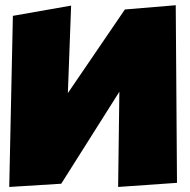

<svg xmlns="http://www.w3.org/2000/svg" viewBox="-20 -724 744 750"><path d="M441.4 6.3 446.3 -365.7 219.2 -6.3 16.1 6.3 30.3 -662.1 257.8 -702.1 245.1 -360.4 467.8 -687 666.5 -703.6 671.4 -9.8Z"/></svg>

Font: Luckiest Guy RUS-BEL-UKR
Style: Regular
Weight: 400
Designer: Astigmatic (AOETI)
Foundry: Astigmatic (AOETI)
Version: Version 1.00 March 11, 2019, initial release